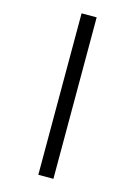

<svg xmlns="http://www.w3.org/2000/svg" viewBox="-146 -870 810 1153"><g transform="rotate(15 259.5 -293.0)"><path d="M212.4 -794.9H306.2V209H212.4Z"/></g></svg>

Font: Lycee Sans SemiBold
Style: Regular
Weight: 600
Designer: Justin Alvin
Foundry: Alkove Design
Version: Version 1.030